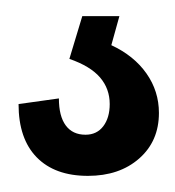

<svg xmlns="http://www.w3.org/2000/svg" viewBox="-20 -20 217 238"><path d="M89 198Q48 198 25.5 175Q3 152 3 109L53 102Q53 124 61.5 135.5Q70 147 86 147Q100 147 108 136.5Q116 126 116 109Q116 90 104 76Q92 62 66 53L82 0H128L118 36Q146 49 161.5 71Q177 93 177 120Q177 155 152.5 176.5Q128 198 89 198Z"/></svg>

Font: Pathway Extreme SemiCondensed Medium
Style: Regular
Weight: 500
Width: 4
Version: Version 1.001;gftools[0.9.26]